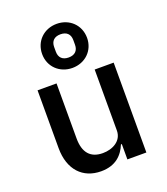

<svg xmlns="http://www.w3.org/2000/svg" viewBox="-149 -921 899 1036"><g transform="rotate(-20 300.0 -403.0)"><path d="M298 -565C371 -565 427 -618 427 -691C427 -765 371 -818 298 -818C225 -818 169 -765 169 -691C169 -618 225 -565 298 -565ZM298 -625C263 -625 243 -644 243 -678V-705C243 -739 263 -758 298 -758C333 -758 353 -739 353 -705V-678C353 -644 333 -625 298 -625ZM407 0H516V-516H407V-166C407 -106 351 -77 295 -77C225 -77 188 -118 188 -200V-516H79V-184C79 -59 149 12 253 12C338 12 380 -34 402 -88H407Z"/></g></svg>

Font: IBM Plex Mono Medm
Style: Regular
Weight: 500
Monospace: yes
Designer: Mike Abbink, Paul van der Laan, Pieter van Rosmalen
Foundry: Bold Monday
Version: Version 2.004